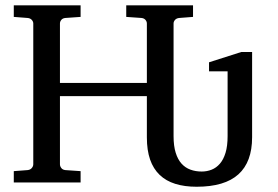

<svg xmlns="http://www.w3.org/2000/svg" viewBox="-20 -691 1052 727"><path d="M934.6 -171.4Q934.6 -77.6 882.6 -30.8Q830.6 16.1 724.6 16.1Q678.7 16.1 643.6 5.1Q608.4 -5.9 584.5 -28.8Q560.5 -51.8 548.3 -86.9Q536.1 -122.1 536.1 -170.9V-327.1H207V-68.8Q207 -61.5 212.2 -54.7Q217.3 -47.9 228 -46.9L285.2 -43V0H32.2V-43L84 -46.9Q94.7 -47.9 100.3 -54.7Q106 -61.5 106 -68.8V-602.1Q106 -609.4 100.3 -615.7Q94.7 -622.1 84 -623L32.2 -627V-670.9H285.2V-627L228 -623Q217.3 -622.1 212.2 -615.7Q207 -609.4 207 -602.1V-377H536.1V-602.1Q536.1 -609.4 530.8 -615.7Q525.4 -622.1 515.1 -623L458 -627V-670.9H710.9V-627L659.2 -623Q648.4 -622.1 642.8 -615.7Q637.2 -609.4 637.2 -602.1V-175.8Q637.2 -138.2 645.3 -112.5Q653.3 -86.9 667.5 -71.3Q681.6 -55.7 701.2 -48.6Q720.7 -41.5 743.7 -41.5Q763.7 -41.5 781.5 -48.6Q799.3 -55.7 812.7 -71.3Q826.2 -86.9 834 -112.5Q841.8 -138.2 841.8 -175.8V-420.9H771.5V-455.1L893.6 -494.1H934.6Z"/></svg>

Font: Charis SIL
Style: Regular
Weight: 400
Foundry: SIL International
Version: Version 4.112